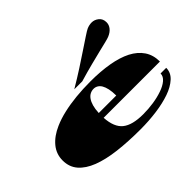

<svg xmlns="http://www.w3.org/2000/svg" viewBox="-163 -1187 1536 1536"><g transform="rotate(-45 605.0 -419.0)"><path d="M668.5 22Q528.3 22 414.3 8.3Q300.3 -5.4 219.7 -36.6Q139.2 -67.9 95.2 -118.4Q51.3 -168.9 51.3 -243.2Q51.3 -315.9 97.2 -371.3Q143.1 -426.8 224.6 -462.4Q279.8 -486.8 346.7 -502Q413.6 -517.6 491.7 -525.4Q569.8 -533.2 655.8 -533.2Q770.5 -533.2 863.8 -517.1Q957 -501 1023.4 -467.3Q1089.4 -433.1 1125.5 -379.9Q1161.6 -326.7 1161.6 -252.4H524.9Q531.7 -140.1 589.4 -94.2Q647 -48.3 769 -48.3Q828.1 -48.3 885.3 -56.9Q942.4 -65.4 989.7 -82Q1037.6 -98.1 1067.6 -123.5Q1097.7 -148.9 1097.7 -181.2H1161.6Q1161.6 -127.4 1119.1 -88.6Q1076.7 -49.8 1008.3 -25.9Q939.5 -2 851.6 10Q763.7 22 668.5 22ZM524.4 -307.1H722.2Q722.2 -351.6 715.1 -383.1Q708 -414.6 696.3 -434.6Q684.1 -454.6 667.5 -464.1Q650.9 -473.6 631.8 -473.6Q610.8 -473.6 592 -464.1Q573.2 -454.6 559.1 -434.6Q544.4 -414.1 535.4 -382.6Q526.4 -351.1 524.4 -307.1ZM520 -579.6Q603 -628.9 666 -669.7Q729 -710.4 791 -752Q846.2 -788.6 885.5 -814.7Q924.8 -840.8 939.9 -847.7Q967.8 -859.9 996.1 -859.9Q1027.8 -859.9 1054.9 -838.1Q1082 -816.4 1082 -775.9Q1082 -747.6 1063.2 -723.9Q1044.4 -700.2 1010.7 -686Q996.1 -679.7 963.1 -671.6Q930.2 -663.6 879.9 -651.4Q829.6 -639.2 762 -621.8Q694.3 -604.5 610.4 -579.6Z"/></g></svg>

Font: Asset
Style: Regular
Weight: 400
Version: Version 1.003; ttfautohint (v1.8.4.7-5d5b)